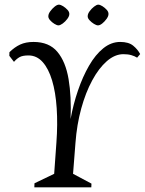

<svg xmlns="http://www.w3.org/2000/svg" viewBox="-20 -804 621 824"><path d="M127.4 0 128 -17.4 212.5 -58 222.1 -192.1Q227.9 -271.7 223.3 -339.8Q218.8 -408 203.6 -458.7Q188.4 -509.3 163.1 -537.7Q137.7 -566.1 102.1 -566.1Q77.1 -566.1 64 -558.8Q51 -551.5 40 -538.5L20 -564.5L20.5 -580Q42.4 -601.6 66.5 -612.8Q90.6 -624 123.9 -624Q190.7 -624 226.2 -581.6Q261.7 -539.3 274.3 -464.5Q286.9 -389.7 282.9 -293.2Q294.5 -356.8 314.8 -416Q335 -475.1 362.2 -522.2Q389.4 -569.4 423.2 -596.7Q457 -624 495.9 -624Q531.8 -624 551.3 -608.2Q570.8 -592.3 581.5 -572L568.5 -556.5Q558.2 -563.1 543.7 -567.3Q529.2 -571.5 509.5 -571.5Q473 -571.5 438.5 -541.5Q404 -511.4 375.7 -458.9Q347.3 -406.5 328.5 -337.7Q309.7 -269 303.9 -191.1L293.5 -58L372.5 -16L371.9 0ZM400.5 -695.1Q393.6 -695.1 382.9 -701.7Q372.2 -708.3 363.8 -717.6Q355.4 -726.9 356.4 -735.6Q356.8 -745.1 364.8 -756Q372.7 -767 383.7 -775.5Q394.6 -784 401.5 -784Q409 -784 419.6 -777.4Q430.2 -770.7 438.4 -761.5Q446.5 -752.2 445.5 -742.5Q445.3 -734 437.1 -722.6Q428.8 -711.1 418.7 -703.1Q408.6 -695.1 400.5 -695.1ZM230.9 -695.1Q224.1 -695.1 213.4 -701.7Q202.6 -708.3 194.6 -717.6Q186.5 -726.9 187.5 -735.6Q187.9 -745.1 196 -756Q204 -767 214.5 -775.5Q225.1 -784 232.6 -784Q240.2 -784 250.9 -777.4Q261.5 -770.7 269.9 -761.5Q278.4 -752.2 277.4 -742.5Q277.2 -734 268.7 -722.6Q260.1 -711.1 249.2 -703.1Q238.2 -695.1 230.9 -695.1Z"/></svg>

Font: Ancizar Serif Light
Style: Italic
Weight: 300
Italic angle: -4°
Designer: Cesar Puertas, Viviana Monsalve, Julian Moncada, Julian Prieto, Jose Castro, Felipe Aragon, Mariel Hernandez, Sara Alarc
Version: Version 8.100